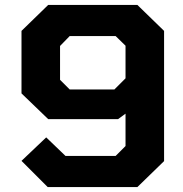

<svg xmlns="http://www.w3.org/2000/svg" viewBox="-20 -757 739 777"><path d="M173 0 67 -106 167 -201 245 -126H448L488 -166V-297L458 -275H175L67 -379V-632L175 -737H536L644 -632V-105L536 0ZM262 -395H443L488 -440V-572L448 -611H262L223 -571V-434Z"/></svg>

Font: Tomorrow SemiBold
Style: Regular
Weight: 600
Designer: Tony de Marco, Monica Rizzolli
Foundry: Just in Type
Version: Version 2.002